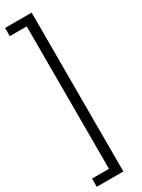

<svg xmlns="http://www.w3.org/2000/svg" viewBox="-252 -835 745 1010"><g transform="rotate(-30 120.0 -329.5)"><path d="M0 -812.5H161.6V152.3H0V102.5H103V-762.7H0Z"/></g></svg>

Font: Shabnam Thin FD
Style: Thin-FD
Weight: 100
Foundry: DejaVu fonts team - Redesigned by Saber Rastikerdar - Based on Vazir font
Version: Version 5.0.0